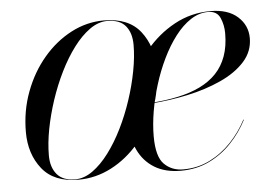

<svg xmlns="http://www.w3.org/2000/svg" viewBox="-41 -524 856 589"><g transform="rotate(-5 387.0 -230.0)"><path d="M178.5 10Q103 10 66.5 -36Q30 -82 30 -149.5Q30 -215 51.8 -273Q73.5 -331 111 -375.2Q148.5 -419.5 196.8 -444.8Q245 -470 298 -470Q374 -470 410.2 -423.8Q446.5 -377.5 446.5 -310Q446.5 -244.5 424.8 -186.5Q403 -128.5 365.5 -84.2Q328 -40 279.8 -15Q231.5 10 178.5 10ZM168.5 8Q196 8 222.2 -10.8Q248.5 -29.5 272.5 -61.5Q296.5 -93.5 316.5 -134Q336.5 -174.5 351.2 -219Q366 -263.5 374.2 -307Q382.5 -350.5 382.5 -387.5Q382.5 -424.5 364.5 -446Q346.5 -467.5 308 -467.5Q281 -467.5 254.5 -448.8Q228 -430 204 -398Q180 -366 160 -325.5Q140 -285 125.2 -240.5Q110.5 -196 102.2 -152.8Q94 -109.5 94 -72Q94 -35.5 112.2 -13.8Q130.5 8 168.5 8ZM493.5 10Q445.5 10 412.5 -10.2Q379.5 -30.5 362.5 -66.5Q345.5 -102.5 345.5 -150Q345.5 -207.5 366.5 -264.2Q387.5 -321 425.5 -367.5Q463.5 -414 514.8 -442Q566 -470 626 -470Q680 -470 709.8 -443.2Q739.5 -416.5 739.5 -377Q739.5 -336 711.5 -305Q683.5 -274 636.8 -252.8Q590 -231.5 533.8 -219.5Q477.5 -207.5 420.5 -203.5V-205.5Q466 -208.5 504.2 -216.8Q542.5 -225 572.2 -239.5Q602 -254 622.8 -275.8Q643.5 -297.5 654.5 -328Q665.5 -358.5 665.5 -398.5Q665.5 -424 655.8 -446Q646 -468 619 -468Q590.5 -468 564.8 -451Q539 -434 516.8 -404.8Q494.5 -375.5 476.5 -338.2Q458.5 -301 445.8 -260Q433 -219 426.2 -178.5Q419.5 -138 419.5 -102.5Q419.5 -39.5 442.8 -16.5Q466 6.5 501 6.5Q545.5 6.5 582.8 -12Q620 -30.5 649.2 -61.2Q678.5 -92 698 -129.5L699.5 -129Q680 -91 650.2 -59.5Q620.5 -28 581.2 -9Q542 10 493.5 10Z"/></g></svg>

Font: Bodoni Moda 96pt
Style: Italic
Weight: 400
Italic angle: -13°
Version: Version 2.004